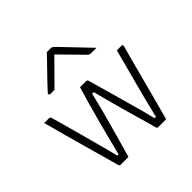

<svg xmlns="http://www.w3.org/2000/svg" viewBox="-205 -1020 1209 1209"><g transform="rotate(-45 400.0 -415.0)"><path d="M368 -526H422Q425 -526 427.5 -525Q430 -524 432 -522Q434 -520 435 -515Q448 -471 464 -414Q480 -357 497.5 -295Q515 -233 532 -171.5Q549 -110 562 -56H574Q591 -126 606.5 -187Q622 -248 637 -304Q652 -360 666.5 -414.5Q681 -469 696 -526Q703 -526 709.5 -526Q716 -526 723 -526Q730 -526 736 -526Q740 -526 742.5 -525Q745 -524 746.5 -521Q748 -518 746 -512Q733 -466 716.5 -403.5Q700 -341 681.5 -271.5Q663 -202 644.5 -132Q626 -62 609 0Q600 0 591.5 0Q583 0 574 0Q565 0 555.5 0Q546 0 537 0Q532 0 529.5 -3.5Q527 -7 525 -16Q519 -39 508.5 -76Q498 -113 484.5 -159Q471 -205 457.5 -254.5Q444 -304 431 -352.5Q418 -401 407 -443H393Q385 -409 375.5 -371.5Q366 -334 355.5 -295Q345 -256 334.5 -217Q324 -178 313 -140Q302 -102 292 -66.5Q282 -31 273 0Q262 0 250 0Q238 0 226.5 0Q215 0 202 0Q197 0 194.5 -4Q192 -8 189 -19Q182 -46 169.5 -90.5Q157 -135 141.5 -189.5Q126 -244 110 -303Q94 -362 78 -419.5Q62 -477 49 -526Q56 -526 63 -526Q70 -526 77.5 -526Q85 -526 92 -526Q96 -526 98.5 -524.5Q101 -523 102.5 -521Q104 -519 105 -515Q114 -483 129.5 -428.5Q145 -374 162.5 -308.5Q180 -243 198 -177Q216 -111 229 -56H241Q255 -113 271 -175.5Q287 -238 304 -301Q321 -364 337.5 -422Q354 -480 368 -526ZM376 -830Q385 -830 394 -830Q403 -830 412 -830Q420 -830 425.5 -826Q431 -822 445 -808Q453 -799 473 -778.5Q493 -758 518.5 -731Q544 -704 570 -677Q596 -650 617 -628Q605 -628 595 -628Q585 -628 573 -628Q562 -628 556.5 -630Q551 -632 544 -639Q528 -655 484 -700Q440 -745 380 -806L421 -785H378L419 -806Q358 -745 316.5 -702.5Q275 -660 243 -628H206Q202 -628 200 -629Q198 -630 197 -632.5Q196 -635 196 -637Q196 -641 200 -645.5Q204 -650 218 -665Q231 -679 252.5 -701.5Q274 -724 298.5 -749Q323 -774 344 -796Q365 -818 376 -830Z"/></g></svg>

Font: Recursive Sans Linear Light
Style: Regular
Weight: 300
Version: Version 1.085